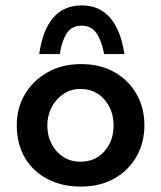

<svg xmlns="http://www.w3.org/2000/svg" viewBox="-20 -679 595 710"><path d="M42 -216Q42 -280 72.5 -331Q103 -382 156.5 -412Q210 -442 280 -442Q351 -442 403.5 -412Q456 -382 485 -331Q514 -280 514 -216Q514 -152 485 -100.5Q456 -49 403 -19Q350 11 279 11Q210 11 156.5 -16.5Q103 -44 72.5 -95Q42 -146 42 -216ZM155 -215Q155 -177 171 -146.5Q187 -116 214.5 -98.5Q242 -81 277 -81Q332 -81 366 -119.5Q400 -158 400 -215Q400 -272 366 -311Q332 -350 277 -350Q242 -350 214.5 -331.5Q187 -313 171 -282.5Q155 -252 155 -215ZM282 -659Q348 -659 387.5 -613Q427 -567 440 -479H365Q357 -525 338 -554.5Q319 -584 282 -584Q244 -584 226 -554.5Q208 -525 201 -479H125Q151 -659 282 -659Z"/></svg>

Font: Synthetic SemiBold
Style: Regular
Weight: 600
Designer: Santiago Orozco
Foundry: Typemade
Version: Version 2.000; ttfautohint (v1.8.4.7-5d5b)